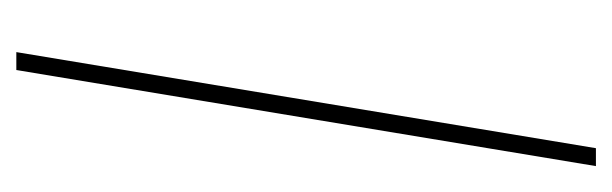

<svg xmlns="http://www.w3.org/2000/svg" viewBox="-284 -484 768 241"><g transform="rotate(90 100.5 -364.0)"><path d="M189 -727.5 68.4 0H45.9L166.5 -727.5Z"/></g></svg>

Font: Inter 28pt Thin
Style: Italic
Weight: 250
Italic angle: -9.3988°
Designer: Rasmus Andersson
Foundry: rsms
Version: Version 4.001;git-66647c0bb